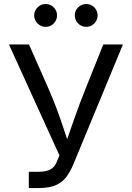

<svg xmlns="http://www.w3.org/2000/svg" viewBox="-20 -953 668 973"><path d="M126 0V-82.5H176.8Q212.9 -82.5 234.9 -94Q256.8 -105.5 267.6 -132.3L281.2 -165.5L25.4 -727.5H127L222.7 -510.7Q248.5 -452.1 267.1 -402.3Q285.6 -352.5 301 -305.7Q316.4 -258.8 333 -209.5H307.1Q330.1 -274.9 355.2 -347.7Q380.4 -420.4 416.5 -510.7L503.4 -727.5H603L351.6 -120.1Q336.9 -85 317.4 -57.9Q297.9 -30.8 264.4 -15.4Q231 0 175.3 0ZM417 -816.9Q393.1 -816.9 376 -834Q358.9 -851.1 358.9 -875Q358.9 -898.9 376 -915.8Q393.1 -932.6 417 -932.6Q440.9 -932.6 457.8 -915.8Q474.6 -898.9 474.6 -875Q474.6 -851.1 457.8 -834Q440.9 -816.9 417 -816.9ZM211.4 -816.9Q187.5 -816.9 170.4 -834Q153.3 -851.1 153.3 -875Q153.3 -898.9 170.4 -915.8Q187.5 -932.6 211.4 -932.6Q235.4 -932.6 252.2 -915.8Q269 -898.9 269 -875Q269 -851.1 252.2 -834Q235.4 -816.9 211.4 -816.9Z"/></svg>

Font: Adwaita Sans
Style: Regular
Weight: 400
Designer: Rasmus Andersson
Foundry: rsms
Version: Version 4.001;git-9221beed3